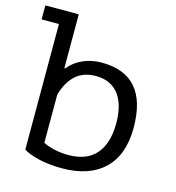

<svg xmlns="http://www.w3.org/2000/svg" viewBox="-106 -790 812 888"><g transform="rotate(15 300.0 -346.0)"><path d="M2 -700H162V-443H167Q193 -476 234 -494Q275 -512 323 -512Q543 -512 543 -258Q543 -129 472 -60.5Q401 8 270 8Q208 8 158 -4Q108 -16 85 -32V-633H2ZM313 -445Q253 -445 216 -411Q179 -377 162 -315V-85Q185 -73 217 -66Q249 -59 284 -59Q324 -59 356.5 -70.5Q389 -82 412 -106.5Q435 -131 447.5 -169Q460 -207 460 -259Q460 -297 452 -331Q444 -365 426.5 -390.5Q409 -416 381 -430.5Q353 -445 313 -445Z"/></g></svg>

Font: PT Mono
Style: Regular
Weight: 400
Monospace: yes
Designer: A.Korolkova, I.Chaeva
Foundry: ParaType Ltd
Version: Version 1.001W OFL